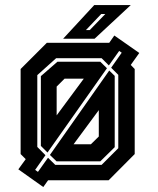

<svg xmlns="http://www.w3.org/2000/svg" viewBox="-20 -708 619 754"><path d="M150 26.5 52 -43 81 -83 61 -103V-437L164 -540H406.5H409L429 -568.5L527 -500L493.5 -453L509 -437V-103L406.5 0H169L167 2.5ZM269 -141.5H337L368 -172V-275.5ZM129 -33 168.5 -88.5 197 -60.5H379L444.5 -126V-414L416.5 -442L458 -501L448 -508L407.5 -451L379 -479.5H200.5L126.5 -413V-131L158.5 -98.5L118 -41ZM202 -74.5 176 -99.5 409 -431 430.5 -410V-130L374 -74.5ZM166.5 -109 140.5 -135V-409L205.5 -465.5H374L400 -440ZM202.5 -255 309 -399H233.5L202.5 -368ZM228 -556 350 -688H493.5L351.5 -556ZM317.5 -590H332.5L393.5 -653H377.5Z"/></svg>

Font: Tourney Thin
Style: Bold
Weight: 700
Version: Version 1.015